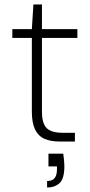

<svg xmlns="http://www.w3.org/2000/svg" viewBox="-20 -631 401 856"><path d="M246 0Q206 0 178.5 -12Q151 -24 136.5 -53.5Q122 -83 122 -133V-462H35V-501H122L129 -611H167V-501H325V-462H167V-134Q167 -81 188 -60Q209 -39 259 -39H314V0ZM190 205V176Q214 176 224 162.5Q234 149 234 124V111H196V54H262Q264 69 265.5 83.5Q267 98 267 109Q267 166 245.5 185.5Q224 205 190 205Z"/></svg>

Font: DM Sans 17pt ExtraLight
Style: Regular
Weight: 250
Version: Version 4.004;gftools[0.9.30]